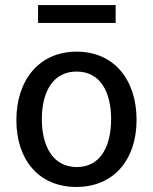

<svg xmlns="http://www.w3.org/2000/svg" viewBox="-20 -732 607 762"><path d="M439 -712H131V-641H439ZM283 10C433 10 522 -100 522 -256C522 -414 434 -527 284 -527C137 -527 45 -416 45 -255C45 -99 133 10 283 10ZM285 -69C188 -69 146 -155 146 -259C146 -364 188 -448 284 -448C380 -448 421 -364 421 -259C421 -155 381 -69 285 -69Z"/></svg>

Font: United Sans Medium
Style: Regular
Weight: 500
Designer: Pablo Impallari, Rodrigo Fuenzalida (Modified by Dan O. Williams)
Version: Version 1.000;PS 001.000;hotconv 1.0.88;makeotf.lib2.5.64775